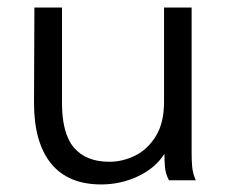

<svg xmlns="http://www.w3.org/2000/svg" viewBox="-20 -477 603 508"><path d="M248 11Q160 11 115 -44.5Q70 -100 70 -205L71 -457H144V-205Q144 -123 176 -86Q208 -49 269 -49Q305 -49 338 -65.5Q371 -82 392.5 -117Q414 -152 414 -207V-457H487V-71Q487 -53 488.5 -35.5Q490 -18 498 0H427Q418 -17 416.5 -35Q415 -53 415 -70Q391 -32 345 -10.5Q299 11 248 11Z"/></svg>

Font: Inconsolata SemiExpanded Thin
Style: Regular
Weight: 100
Width: 6
Monospace: yes
Designer: Raph Levien, Cyreal, Brenton Simpson
Foundry: Raph Levien, Cyreal, Google
Version: Version 3.100; ttfautohint (v1.8.4.7-5d5b)